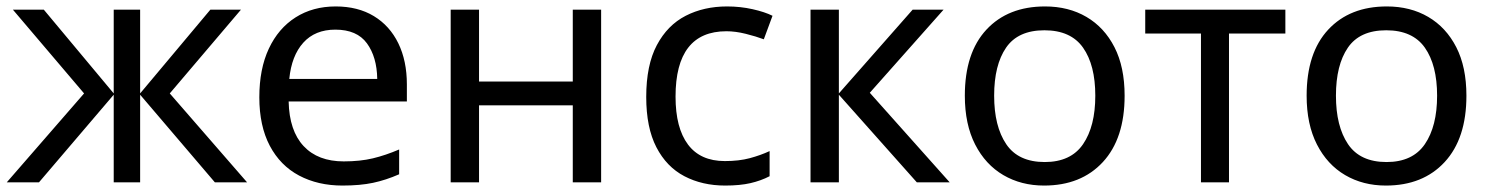

<svg xmlns="http://www.w3.org/2000/svg" viewBox="-20 -566 4626 596"><path d="M728 -536 507 -276 747 0H647L415 -272V0H333V-272L101 0H1L241 -276L20 -536H116L333 -276V-536H415V-276L633 -536Z M1022 -546Q1091 -546 1140.5 -516Q1190 -486 1216.5 -431.5Q1243 -377 1243 -304V-251H876Q878 -160 922.5 -112.5Q967 -65 1047 -65Q1098 -65 1137.5 -74.5Q1177 -84 1219 -102V-25Q1178 -7 1138 1.5Q1098 10 1043 10Q967 10 908.5 -21Q850 -52 817.5 -113.5Q785 -175 785 -264Q785 -352 814.5 -415Q844 -478 897.5 -512Q951 -546 1022 -546ZM1021 -474Q958 -474 921.5 -433.5Q885 -393 878 -321H1151Q1150 -389 1119 -431.5Q1088 -474 1021 -474Z M1467 -536V-313H1758V-536H1846V0H1758V-239H1467V0H1379V-536Z M2231 10Q2160 10 2104.5 -19Q2049 -48 2017.5 -109Q1986 -170 1986 -265Q1986 -364 2019 -426Q2052 -488 2108.5 -517Q2165 -546 2237 -546Q2278 -546 2316 -537.5Q2354 -529 2378 -517L2351 -444Q2327 -453 2295 -461Q2263 -469 2235 -469Q2077 -469 2077 -266Q2077 -169 2115.5 -117.5Q2154 -66 2230 -66Q2274 -66 2307.5 -75Q2341 -84 2369 -97V-19Q2342 -5 2309.5 2.5Q2277 10 2231 10Z M2813 -536H2909L2680 -278L2928 0H2826L2584 -272V0H2496V-536H2584V-276Z M3471 -269Q3471 -136 3403.5 -63Q3336 10 3221 10Q3150 10 3094.5 -22.5Q3039 -55 3007 -117.5Q2975 -180 2975 -269Q2975 -402 3042 -474Q3109 -546 3224 -546Q3297 -546 3352.5 -513.5Q3408 -481 3439.5 -419.5Q3471 -358 3471 -269ZM3066 -269Q3066 -174 3103.5 -118.5Q3141 -63 3223 -63Q3304 -63 3342 -118.5Q3380 -174 3380 -269Q3380 -364 3342 -418Q3304 -472 3222 -472Q3140 -472 3103 -418Q3066 -364 3066 -269Z M3970 -462H3795V0H3708V-462H3535V-536H3970Z M4532 -269Q4532 -136 4464.5 -63Q4397 10 4282 10Q4211 10 4155.5 -22.5Q4100 -55 4068 -117.5Q4036 -180 4036 -269Q4036 -402 4103 -474Q4170 -546 4285 -546Q4358 -546 4413.5 -513.5Q4469 -481 4500.5 -419.5Q4532 -358 4532 -269ZM4127 -269Q4127 -174 4164.5 -118.5Q4202 -63 4284 -63Q4365 -63 4403 -118.5Q4441 -174 4441 -269Q4441 -364 4403 -418Q4365 -472 4283 -472Q4201 -472 4164 -418Q4127 -364 4127 -269Z"/></svg>

Font: RS Noto Sans
Style: Regular
Weight: 400
Designer: Monotype Design Team
Foundry: Monotype Imaging Inc.
Version: Version 3.10